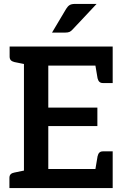

<svg xmlns="http://www.w3.org/2000/svg" viewBox="-20 -958 635 978"><path d="M102 0V-721H554V-624H226V-410H476V-316H226V-97H554V0ZM462 -73 477 -162Q480 -175 486.5 -181Q493 -187 504 -187H554V-97ZM462 -648 554 -624V-535H504Q493 -535 486.5 -541Q480 -547 477 -559ZM129 -721 117 -629 53 -642Q41 -645 35 -651.5Q29 -658 29 -670V-721ZM28 0V-52Q28 -64 34.5 -70.5Q41 -77 53 -79L116 -92L129 0ZM245 -792 317 -913Q325 -926 334.5 -932Q344 -938 362 -938H472L350 -808Q342 -799 334 -795.5Q326 -792 312 -792Z"/></svg>

Font: Aleo SemiBold
Style: Regular
Weight: 600
Designer: Alessio Laiso
Foundry: Alessio Laiso
Version: Version 2.001;gftools[0.9.29]